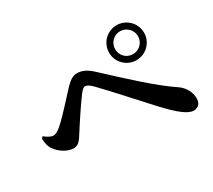

<svg xmlns="http://www.w3.org/2000/svg" viewBox="-126 -942 1252 1128"><g transform="rotate(-30 500.0 -378.0)"><path d="M758 -472C824 -472 877 -525 877 -590C877 -656 824 -709 758 -709C693 -709 640 -656 640 -590C640 -525 693 -472 758 -472ZM902 -47C933 -47 952 -69 952 -102C952 -144 929 -186 892 -211C793 -276 652 -406 515 -534C479 -567 449 -581 416 -581C387 -581 364 -564 338 -538C308 -507 221 -407 171 -363C146 -341 128 -332 114 -332C101 -332 78 -343 57 -361L46 -351C47 -319 52 -295 66 -276C91 -238 140 -208 180 -208C216 -208 231 -236 253 -270C283 -318 353 -424 385 -465C400 -484 410 -491 419 -491C430 -491 444 -483 464 -464C521 -407 676 -233 736 -169C814 -86 865 -47 902 -47ZM758 -513C715 -513 681 -547 681 -590C681 -633 715 -668 758 -668C801 -668 836 -633 836 -590C836 -547 801 -513 758 -513Z"/></g></svg>

Font: Source Han Serif CN
Style: Bold
Weight: 700
Designer: Ryoko NISHIZUKA 西塚涼子 (kana & ideographs); Frank Grießhammer (Latin, Greek & Cyrillic); Wenlong ZHANG 张文龙 (bopomofo); San
Foundry: Adobe
Version: Version 2.003;hotconv 1.1.1;makeotfexe 2.6.0